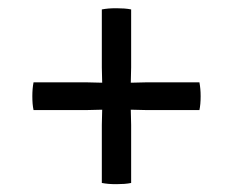

<svg xmlns="http://www.w3.org/2000/svg" viewBox="-20 -550 580 478"><path d="M63.5 -345Q60.5 -329.5 60.5 -310.5Q60.5 -300.5 61.2 -291.8Q62 -283 63.5 -276H196.5Q204.5 -276 217.2 -276.5Q230 -277 238.5 -277H301.5Q310 -277 322.8 -276.5Q335.5 -276 343.5 -276H476.5Q479.5 -290 479.5 -310.5Q479.5 -329 476.5 -345H343.5Q335.5 -345 322.8 -344.5Q310 -344 301.5 -344H238.5Q230 -344 217.2 -344.5Q204.5 -345 196.5 -345ZM233.5 -382Q233.5 -373.5 234 -361Q234.5 -348.5 234.5 -340V-281Q234.5 -273 234 -260.2Q233.5 -247.5 233.5 -239V-94.5Q241.5 -93 250.5 -92.2Q259.5 -91.5 270 -91.5Q280 -91.5 289.8 -92.2Q299.5 -93 306.5 -94.5V-239Q306.5 -247.5 306 -260.2Q305.5 -273 305.5 -281V-340Q305.5 -348.5 306 -361Q306.5 -373.5 306.5 -382V-526.5Q299.5 -528 289.8 -528.8Q280 -529.5 270 -529.5Q259 -529.5 250.2 -528.8Q241.5 -528 233.5 -526.5Z"/></svg>

Font: Signika Light
Style: Regular
Weight: 300
Designer: Anna Giedry
Foundry: Anna Giedry
Version: Version 2.000